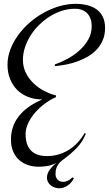

<svg xmlns="http://www.w3.org/2000/svg" viewBox="-20 -694 573 1010"><path d="M532.7 -546.9Q532.7 -511.7 521.2 -484.1Q509.8 -456.5 490.2 -435.1Q470.7 -413.6 444.6 -397.9Q418.5 -382.3 389.2 -371.6Q359.9 -360.8 328.9 -354.7Q297.9 -348.6 268.6 -346.2V-355Q300.8 -366.2 335.2 -384.8Q369.6 -403.3 397.7 -428.5Q425.8 -453.6 444.1 -485.6Q462.4 -517.6 462.4 -556.2Q462.4 -598.1 439.5 -623Q416.5 -647.9 373.5 -647.9Q339.8 -647.9 306.6 -637.5Q273.4 -627 243.2 -608.2Q212.9 -589.4 186.8 -564Q160.6 -538.6 141.6 -508.5Q122.6 -478.5 111.6 -445.6Q100.6 -412.6 100.6 -378.9Q100.6 -342.3 115.7 -311.5Q130.9 -280.8 155.3 -256.8Q179.7 -232.9 210.9 -216.6Q242.2 -200.2 274.4 -191.9V-183.1Q258.8 -176.8 241.2 -166Q223.6 -155.3 205.8 -141.1Q188 -127 171.6 -109.4Q155.3 -91.8 142.6 -72.3Q129.9 -52.7 122.3 -31.5Q114.7 -10.3 114.7 11.7Q114.7 68.4 142.8 97.7Q170.9 127 227.5 127Q259.3 127 288.3 118.4Q317.4 109.9 342.5 94Q367.7 78.1 388.7 55.7Q409.7 33.2 425.3 5.9L431.6 8.8Q415.5 50.8 384.3 83.5Q353 116.2 308.6 148.4Q295.9 157.7 288.6 168Q281.2 178.2 277.6 187.7Q273.9 197.3 272.9 206.1Q272 214.8 272 221.2Q272 229 274.4 236.3Q276.9 243.7 281.7 249.5Q286.6 255.4 294.2 259Q301.8 262.7 312 262.7Q321.8 262.7 334 257.8Q346.2 252.9 361.8 238.8L368.7 244.1Q363.8 253.9 356.2 263.2Q348.6 272.5 338.9 279.8Q329.1 287.1 317.4 291.7Q305.7 296.4 292.5 296.4Q281.2 296.4 269.8 293Q258.3 289.6 248.8 282.5Q239.3 275.4 233.2 264.6Q227.1 253.9 227.1 239.3Q227.1 218.8 241.9 198.5Q256.8 178.2 277.8 162.6Q252.9 175.3 229 179.2Q205.1 183.1 184.6 183.1Q152.8 183.1 126 173.8Q99.1 164.6 79.6 146.5Q60.1 128.4 48.8 101.8Q37.6 75.2 37.6 40Q37.6 -29.8 79.1 -82.8Q120.6 -135.7 202.6 -170.9Q161.6 -170.9 127.9 -184.1Q94.2 -197.3 70.1 -221.4Q45.9 -245.6 32.7 -279.3Q19.5 -313 19.5 -354Q19.5 -394 34.2 -433.1Q48.8 -472.2 74.5 -507.8Q100.1 -543.5 134.5 -573.7Q168.9 -604 208.7 -626.2Q248.5 -648.4 291.7 -661.1Q335 -673.8 377.4 -673.8Q408.7 -673.8 437 -667.2Q465.3 -660.6 486.6 -645.8Q507.8 -630.9 520.3 -606.4Q532.7 -582 532.7 -546.9Z"/></svg>

Font: Montez
Style: Regular
Weight: 400
Designer: Astigmatic (AOETI)
Foundry: Astigmatic (AOETI)
Version: Version 1.001